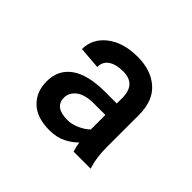

<svg xmlns="http://www.w3.org/2000/svg" viewBox="-98 -851 643 643"><g transform="rotate(45 223.5 -529.5)"><path d="M302.2 -344.7Q296.9 -361.8 293.9 -379.9Q278.3 -363.3 253.4 -350.6Q228.5 -337.9 193.4 -337.9Q134.8 -337.9 103.3 -367.9Q71.8 -397.9 71.8 -448.2Q71.8 -502 113 -531.5Q154.3 -561 237.3 -561H290.5V-586.9Q290.5 -652.3 230 -652.3Q196.3 -652.3 177 -639.4Q157.7 -626.5 157.7 -601.1L79.1 -607.4Q79.1 -656.7 120.4 -689Q161.6 -721.2 230 -721.2Q293 -721.2 331.5 -687.3Q370.1 -653.3 370.1 -586.4V-433.1Q370.1 -409.2 373 -387.7Q376 -366.2 382.8 -344.7ZM212.4 -404.8Q233.9 -404.8 255.6 -414.8Q277.3 -424.8 290.5 -438V-506.8H237.8Q193.4 -506.8 172.4 -490Q151.4 -473.1 151.4 -450.2Q151.4 -404.8 212.4 -404.8Z"/></g></svg>

Font: Vazirmatn RD UI FD
Style: Regular
Weight: 400
Designer: Saber Rastikerdar
Foundry: Saber Rastikerdar
Version: Version 33.003